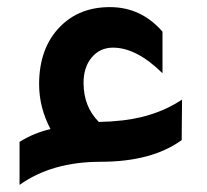

<svg xmlns="http://www.w3.org/2000/svg" viewBox="-20 -455 582 540"><path d="M35 65V-56Q75 -81 122 -92Q90 -153 90 -218Q90 -320 149 -380Q203 -435 289 -435Q377 -435 437 -366V-249Q364 -321 298 -321Q261 -321 238 -293.5Q215 -266 215 -222Q215 -155 258 -112Q265 -112 280 -113Q291 -113 298 -114Q411 -121 492 -175L491 -61Q407 0 263 0Q126 0 35 65Z"/></svg>

Font: Space Grotesk
Style: Bold
Weight: 700
Designer: Florian Karsten
Foundry: Florian Karsten
Version: Version 2.000